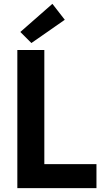

<svg xmlns="http://www.w3.org/2000/svg" viewBox="-20 -980 533 1000"><path d="M70.3 -719.7H210.9V-125H482.4V0H70.3ZM85.9 -813.5 252.9 -960 317.4 -877 143.6 -755.9Z"/></svg>

Font: Reddit Sans Fudge
Style: Bold
Weight: 700
Designer: Stephen Hutchings
Foundry: Reddit
Version: Version 1.013